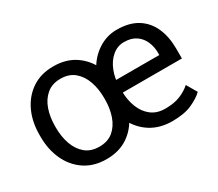

<svg xmlns="http://www.w3.org/2000/svg" viewBox="-103 -756 1115 983"><g transform="rotate(-30 454.0 -264.0)"><path d="M284.2 10.3Q210 10.3 157 -25.1Q104 -60.5 75.7 -121.3Q47.4 -182.1 47.4 -258.3V-269.5Q47.4 -346.2 75.7 -406.7Q104 -467.3 156.7 -502.7Q209.5 -538.1 283.2 -538.1Q357.9 -538.1 410.6 -502.7Q463.4 -467.3 491.5 -406.7Q519.5 -346.2 519.5 -269.5V-258.3Q519.5 -182.1 491.5 -121.3Q463.4 -60.5 410.9 -25.1Q358.4 10.3 284.2 10.3ZM284.2 -63.5Q334 -63.5 366 -90.3Q397.9 -117.2 413.3 -161.6Q428.7 -206.1 428.7 -258.3V-269.5Q428.7 -321.8 413.1 -366.2Q397.5 -410.6 365.5 -437.7Q333.5 -464.8 283.2 -464.8Q233.9 -464.8 201.7 -437.7Q169.4 -410.6 154.1 -366.2Q138.7 -321.8 138.7 -269.5V-258.3Q138.7 -206.1 154.3 -161.6Q169.9 -117.2 201.9 -90.3Q233.9 -63.5 284.2 -63.5ZM672.9 10.3Q599.6 10.3 545.9 -23.7Q492.2 -57.6 462.9 -117.4Q433.6 -177.2 433.6 -253.9V-275.4Q433.6 -352.5 465.1 -412.1Q496.6 -471.7 548.1 -505.1Q599.6 -538.6 659.2 -538.1Q731.9 -538.1 779.8 -508.1Q827.6 -478 851.1 -424.8Q874.5 -371.6 874.5 -302.7V-243.7H487.8V-316.9H783.2V-329.6Q783.2 -365.2 770 -396Q756.8 -426.8 729.5 -445.8Q702.1 -464.8 659.2 -464.8Q620.1 -464.8 589.6 -439.2Q559.1 -413.6 542 -370.6Q524.9 -327.6 524.9 -275.4V-253.9Q524.9 -201.7 541.5 -158.2Q558.1 -114.7 591.1 -89.1Q624 -63.5 672.9 -63.5Q726.6 -63.5 762.9 -78.6Q799.3 -93.8 823.7 -116.2L859.4 -55.2Q835.4 -31.2 790 -10.5Q744.6 10.3 672.9 10.3Z"/></g></svg>

Font: Heebo
Style: Regular
Weight: 400
Designer: Oded Ezer
Foundry: Ezer Type House
Version: Version 3.100